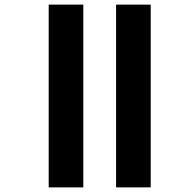

<svg xmlns="http://www.w3.org/2000/svg" viewBox="-20 -770 765 832"><path d="M341 -750V42H191V-750ZM633 -750V42H483V-750Z"/></svg>

Font: FiraGOUPP
Style: Bold
Weight: 700
Designer: bBox Type
Foundry: bBox Type GmbH
Version: Version 1.001